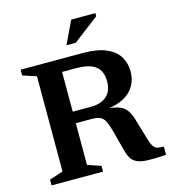

<svg xmlns="http://www.w3.org/2000/svg" viewBox="-127 -988 982 1094"><g transform="rotate(-15 364.0 -440.5)"><path d="M376 -374.5Q433 -374.5 467 -403.8Q501 -433 501 -491.5Q501 -529.5 486.2 -555.8Q471.5 -582 437.8 -595.5Q404 -609 347 -609H166L178.5 -682.5H409Q494.5 -682.5 546.2 -660Q598 -637.5 621.5 -598.8Q645 -560 645 -511Q645 -465 624.5 -428.5Q604 -392 562.8 -368.8Q521.5 -345.5 459.5 -338V-341Q507.5 -338 534.8 -326.2Q562 -314.5 577.2 -291.5Q592.5 -268.5 602.5 -231.5L636.5 -117.5Q645.5 -85.5 655.2 -70.5Q665 -55.5 679.5 -51.8Q694 -48 717 -48V0.5Q651.5 5 610.8 3.5Q570 2 546.8 -8.2Q523.5 -18.5 511 -39.2Q498.5 -60 490.5 -93.5L459 -213Q449 -250 438.2 -270.2Q427.5 -290.5 409.8 -298.5Q392 -306.5 360 -306.5H176.5L163.5 -374.5ZM267 -682.5V-60.5L345.5 -34V0H42V-34L122.5 -60.5V-622L42 -648.5V-682.5ZM330.5 -749.5 394.5 -883.5H537V-865L385.5 -749.5Z"/></g></svg>

Font: Newsreader SemiBold
Style: Regular
Weight: 600
Designer: Hugues Gentile
Foundry: Production Type
Version: Version 1.003